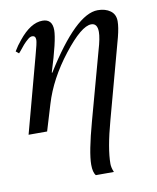

<svg xmlns="http://www.w3.org/2000/svg" viewBox="-76 -500 625 765"><g transform="rotate(-10 237.0 -118.0)"><path d="M148 -228 150 -227Q283 -441 371 -441Q402 -441 422 -426.5Q442 -412 442 -384Q442 -360 432 -321L345 0Q315 109 315 171Q315 186 323 205H250Q239 192 239 161Q239 111 272 -9L347 -283Q361 -330 361 -355Q361 -390 336 -390Q296 -390 223 -296.5Q150 -203 121 -106L89 0H14L96 -305Q110 -355 110 -367Q110 -384 96 -384Q92 -384 87.5 -382Q83 -380 78 -375.5Q73 -371 68.5 -367Q64 -363 58.5 -356.5Q53 -350 49.5 -345.5Q46 -341 40.5 -334.5Q35 -328 33 -326L21 -336Q34 -358 50 -377Q99 -438 147 -438Q187 -438 187 -393Q187 -352 148 -228Z"/></g></svg>

Font: STIX MathJax Main
Style: Italic
Weight: 400
Italic angle: -16.33°
Designer: MicroPress Inc., with final additions and corrections provided by Coen Hoffman, Elsevier (retired)
Version: Version 1.1.1